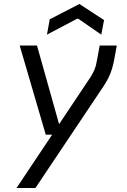

<svg xmlns="http://www.w3.org/2000/svg" viewBox="-20 -725 640 965"><path d="M210 -48 79 -496H166L277 -101L434 -336Q448 -358 455.5 -376.5Q463 -395 467 -420L481 -496H567L556 -436Q549 -394 536.5 -360.5Q524 -327 500 -291L158 220H63L242 -48ZM216 -551 230 -628 379 -705 503 -624 489 -551 373 -631H368Z"/></svg>

Font: DM Mono
Style: Italic
Weight: 400
Italic angle: -10°
Designer: Colophon Foundry
Foundry: Colophon Foundry
Version: Version 1.000; ttfautohint (v1.8.2.53-6de2)